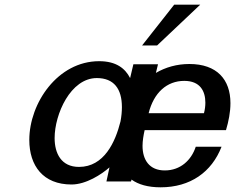

<svg xmlns="http://www.w3.org/2000/svg" viewBox="-20 -774 1003 819"><path d="M834 -754H723L586 -580H650ZM105 -177C105 -67 164 13 285 13C347 13 413 -30 447 -60L434 0H539L541 -8C570 13 611 25 665 25C792 25 883 -40 925 -148H815C796 -90 749 -47 683 -47C617 -47 588 -92 588 -152C588 -173 592 -197 597 -219H944C955 -256 963 -295 963 -334C963 -435 905 -501 788 -501C734 -501 686 -487 645 -463L654 -500H549L535 -441C514 -482 476 -513 403 -513C226 -513 105 -334 105 -177ZM213 -185C213 -287 281 -441 393 -441C466 -441 500 -395 500 -317C500 -298 498 -277 494 -256C472 -168 424 -62 317 -62C241 -62 213 -120 213 -185ZM614 -291C636 -379 692 -429 766 -429C834 -429 856 -385 856 -336C856 -322 854 -306 850 -291Z"/></svg>

Font: Perun Medium Italic
Style: Regular
Weight: 500
Italic angle: -12°
Foundry: Copyright (c) Stefan Peev, Context Ltd, 2016
Version: Version 1.026